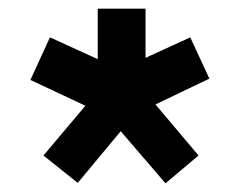

<svg xmlns="http://www.w3.org/2000/svg" viewBox="-20 -732 552 442"><path d="M159 -311 80 -374 214 -533 246 -456 50 -548 95 -646 266 -568 205 -519V-712H315V-522L252 -570L418 -646L462 -551L270 -459L303 -533L437 -374L361 -310L207 -489H307Z"/></svg>

Font: Inclusive Sans
Style: Bold
Weight: 700
Designer: Olivia King
Foundry: Olivia King
Version: Version 2.004